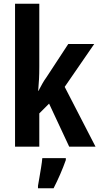

<svg xmlns="http://www.w3.org/2000/svg" viewBox="-20 -873 528 1021"><path d="M189 -519Q189 -481 187.5 -452.5Q186 -424 183 -389H184Q198 -415 206 -429.5Q214 -444 227 -462L343 -639H481L324 -411L488 -93H348L241 -322L189 -270V-93H60V-853H189ZM330 -22Q317 15 300 54Q283 93 265 128H182V115Q185 98 189.5 71.5Q194 45 198.5 17.5Q203 -10 205 -32H330Z"/></svg>

Font: Noto Sans Kannada UI ExtraCondensed
Style: Bold
Weight: 700
Width: 2
Designer: Jelle Bosma - Monotype Design Team
Foundry: Monotype Imaging Inc.
Version: Version 2.005; ttfautohint (v1.8.4.7-5d5b)